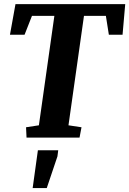

<svg xmlns="http://www.w3.org/2000/svg" viewBox="-20 -681 640 950"><path d="M108.9 -51.3 172.4 -61 249 -602.5H138.2L101.6 -509.3H29.3L56.6 -660.6H599.6L586.4 -509.3H518.6L503.9 -602.5H395.5L318.8 -61L383.3 -51.3L373.5 0H111.3ZM167.5 62.5H268.1L264.2 92.8L211.4 249.5H141.6Z"/></svg>

Font: Noticia Text
Style: Bold Italic
Weight: 700
Italic angle: -8°
Designer: JM Sole
Foundry: JM Sole
Version: Version 1.003